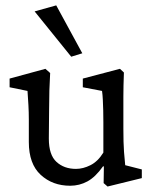

<svg xmlns="http://www.w3.org/2000/svg" viewBox="-20 -681 570 712"><path d="M444.3 -68.4 505.9 -52.7V-20.5L378.9 10.7L364.3 -2L365.2 -63.5L362.3 -64.5Q334 -24.4 304.2 -8.3Q274.4 7.8 240.2 7.8Q174.8 7.8 130.9 -32.7Q86.9 -73.2 86.9 -154.3V-238.3Q86.9 -264.6 85.4 -291Q84 -317.4 82 -343.8L15.6 -357.4V-389.6L148.4 -425.8L166 -410.2Q164.1 -379.9 163.1 -345.7Q162.1 -311.5 162.1 -274.4L161.1 -167Q161.1 -106.4 189.5 -80.6Q217.8 -54.7 261.7 -54.7Q288.1 -54.7 315.4 -68.4Q342.8 -82 363.3 -115.2V-228.5Q363.3 -250 362.8 -271Q362.3 -292 361.3 -311Q360.4 -330.1 358.4 -343.8L287.1 -357.4V-389.6L424.8 -425.8L439.5 -412.1Q438.5 -384.8 438 -363.8Q437.5 -342.8 437.5 -321.8Q437.5 -300.8 437.5 -273.4V-204.1Q437.5 -150.4 439.9 -117.7Q442.4 -85 444.3 -68.4ZM244.1 -470.7 108.4 -638.7 188.5 -661.1 285.2 -483.4Z"/></svg>

Font: Crimson Pro ExtraLight
Style: Regular
Weight: 400
Version: Version 1.002